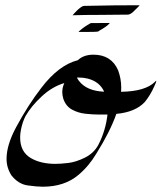

<svg xmlns="http://www.w3.org/2000/svg" viewBox="-20 -705 614 730"><path d="M376 -356.4Q358.9 -394.5 313.5 -406.2Q297.4 -410.2 279.8 -410.2H272.5Q275.4 -403.8 279.8 -397.9Q309.6 -358.9 376 -356.4ZM190.9 -82Q210 -82 239.5 -85.4Q269 -88.9 303 -105.7Q336.9 -122.6 354 -154.3Q381.8 -208.5 388.7 -269.5H355.5Q332.5 -269.5 305.2 -272.5Q277.8 -275.4 254.2 -288.1Q230.5 -300.8 220.7 -329.6Q216.8 -342.3 216.8 -355Q216.8 -372.6 224.6 -389.2Q178.2 -375.5 138.2 -338.1Q98.1 -300.8 77.1 -263.7Q65.9 -242.7 59.6 -211.9Q56.6 -196.3 56.6 -182.1Q56.6 -127.9 97.2 -104Q134.8 -82 190.9 -82ZM142.6 4.9Q120.6 4.9 85.4 0Q50.3 -4.9 23.9 -37.6Q4.9 -66.9 4.9 -101.1Q4.9 -153.8 41.5 -221.7Q86.4 -305.2 137.2 -371.1Q203.6 -458 275.9 -476.1Q297.9 -497.1 335.4 -497.1Q403.3 -497.1 429.2 -437.5Q440.9 -405.8 440.9 -372.1Q440.9 -363.8 440.4 -356Q532.7 -357.4 569.3 -394Q572.8 -397.9 573.7 -397.9Q574.2 -397.9 574.2 -396.5Q574.2 -393.1 566.9 -377.4Q551.3 -342.3 530.3 -316.9Q494.6 -278.8 422.4 -272Q398.4 -204.1 346.7 -121.6Q317.9 -73.2 278.3 -40Q225.1 4.9 142.6 4.9ZM305.7 -583.5H278.8Q278.8 -584.5 282.2 -587.4Q298.3 -602.1 319.3 -613.8Q320.8 -614.7 322.3 -615.7Q323.7 -616.7 325.7 -617.2Q327.6 -617.7 396.5 -617.7Q397 -617.7 397 -617.2L395 -614.7Q385.7 -604 356.9 -587.9Q356.9 -587.4 356 -586.9Q355 -586.4 353.5 -585.4Q349.6 -583.5 305.7 -583.5ZM255.9 -647Q255.9 -647.5 263.7 -655.8Q288.1 -682.1 299.8 -682.6Q382.8 -684.6 412.6 -684.6Q464.4 -684.6 510.7 -685.1Q510.7 -683.1 484.4 -658.2Q474.1 -649.9 466.8 -649.4Q420.9 -648.4 362.5 -648.4Q304.2 -648.4 255.9 -647Z"/></svg>

Font: Terrible Cursive
Style: Regular
Weight: 400
Designer: GGBotNet
Foundry: GGBotNet
Version: 1.00